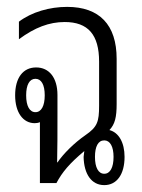

<svg xmlns="http://www.w3.org/2000/svg" viewBox="-20 -532 414 558"><path d="M96 0H144C161 -32 182 -57 225 -93C224 -87 224 -82 223 -76C224 -26 246 6 283 6C320 6 342 -26 342 -76C342 -118 325 -147 298 -154C314 -171 319 -191 319 -230V-361C319 -460 269 -512 175 -512C124 -512 72 -497 35 -469V-418C81 -452 123 -468 168 -468C236 -468 268 -431 268 -353V-225C268 -178 263 -163 228 -139C195 -116 165 -86 147 -60H146C147 -103 147 -143 147 -202V-256C147 -306 123 -336 85 -336C47 -336 24 -306 24 -255C24 -205 47 -174 81 -174C86 -174 92 -175 96 -177C96 -171 96 -164 96 -156ZM83 -206C66 -206 56 -224 56 -255C56 -286 66 -303 83 -303C100 -303 110 -286 110 -255C110 -224 100 -206 83 -206ZM283 -27C266 -27 256 -45 256 -76C256 -106 265 -124 283 -124C300 -124 310 -106 310 -76C310 -45 300 -27 283 -27Z"/></svg>

Font: Noto Sans Thai Looped UI Condensed Light
Style: Regular
Weight: 300
Width: 3
Designer: Cadson Demak Team
Foundry: Cadson Demak Co., Ltd.
Version: Version 1.000